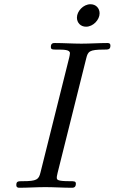

<svg xmlns="http://www.w3.org/2000/svg" viewBox="-20 -886 541 906"><path d="M343 -803C343 -779 360 -760 386 -760C420 -760 450 -793 450 -823C450 -847 433 -866 407 -866C373 -866 343 -833 343 -803ZM57 -13C57 -2 64 0 71 0C111 0 153 -3 194 -3C235 -3 278 0 318 0C325 0 338 0 338 -19C338 -31 330 -31 310 -31C248 -31 248 -38 248 -49C248 -50 248 -56 252 -71L387 -611C395 -643 401 -652 470 -652C491 -652 501 -652 501 -671C501 -683 491 -683 487 -683C447 -683 405 -680 364 -680C323 -680 280 -683 239 -683C232 -683 220 -683 220 -665C220 -652 227 -652 247 -652C281 -652 310 -652 310 -635C310 -632 308 -619 307 -616L171 -72C163 -39 154 -31 87 -31C66 -31 57 -31 57 -13Z"/></svg>

Font: CMU Serif
Style: Italic
Weight: 500
Italic angle: -14.04°
Version: Version 0.7.0